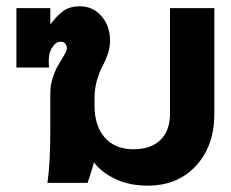

<svg xmlns="http://www.w3.org/2000/svg" viewBox="-20 -581 736 611"><path d="M192.9 -426.8Q192.9 -435.5 188 -441.9Q183.1 -448.2 171.9 -448.2Q156.7 -448.2 144.3 -427Q131.8 -405.8 136.2 -366.2H32.2V-555.2H140.1V-502.9Q163.1 -533.7 183.3 -547.4Q203.6 -561 233.9 -561Q275.4 -561 302.7 -530Q330.1 -499 330.1 -451.2Q330.1 -428.7 322.3 -406.7Q314.5 -384.8 305.4 -368.7Q296.4 -352.5 288.6 -325.7Q280.8 -298.8 280.8 -268.1V-246.1Q280.8 -179.7 313.7 -142.8Q346.7 -106 404.8 -106Q459.5 -106 490.2 -135.3Q521 -164.6 521 -219.2V-555.2H662.1V-219.2Q662.1 -116.7 603.8 -53.5Q545.4 9.8 450.2 9.8Q394 9.8 350.1 -10Q306.2 -29.8 278.8 -64Q275.9 -51.8 268.3 -28.6Q260.7 -5.4 258.8 1H130.9Q140.1 -60.1 140.1 -165V-285.2Q140.1 -310.1 148.4 -335Q156.7 -359.9 166.5 -375.7Q176.3 -391.6 184.6 -406Q192.9 -420.4 192.9 -426.8Z"/></svg>

Font: LT Superior
Style: Bold
Weight: 400
Designer: Daniel Lyons
Foundry: LyonsType
Version: Version 1.000